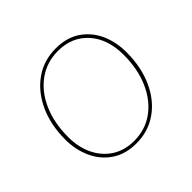

<svg xmlns="http://www.w3.org/2000/svg" viewBox="-133 -650 800 800"><g transform="rotate(-45 267.0 -250.0)"><path d="M247 9Q183 9 138.5 -21Q94 -51 71 -101.5Q48 -152 48 -212Q48 -299 79 -366Q110 -433 164 -471Q218 -509 288 -509Q353 -509 397 -479Q441 -449 463.5 -399.5Q486 -350 486 -289Q486 -202 455.5 -134.5Q425 -67 371 -29Q317 9 247 9ZM247 -5Q313 -5 363 -41Q413 -77 441.5 -141.5Q470 -206 470 -290Q470 -383 420 -439Q370 -495 288 -495Q222 -495 171.5 -459Q121 -423 92.5 -359Q64 -295 64 -211Q64 -150 87 -103.5Q110 -57 151 -31Q192 -5 247 -5Z"/></g></svg>

Font: Kantumruy Pro Thin
Style: Italic
Weight: 250
Italic angle: -13°
Version: Version 1.002